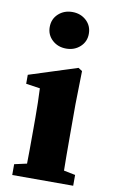

<svg xmlns="http://www.w3.org/2000/svg" viewBox="-84 -777 485 822"><g transform="rotate(10 158.0 -366.0)"><path d="M78 -652Q78 -687 102.5 -709.5Q127 -732 163 -732Q199 -732 223.5 -709.5Q248 -687 248 -652Q248 -618 223.5 -595.5Q199 -573 163 -573Q127 -573 102.5 -595.5Q78 -618 78 -652ZM245 -57 295 -47V0H30V-47L84 -59Q85 -107 85 -210V-260Q85 -326 82 -386L21 -395V-434L230 -501L247 -490L244 -345V-210Q244 -106 245 -57Z"/></g></svg>

Font: TypoPRO Source Serif Pro
Style: Bold
Weight: 700
Designer: Frank Grießhammer
Foundry: Adobe Systems Incorporated
Version: Version 1.017;PS 1.0;hotconv 1.0.79;makeotf.lib2.5.61930